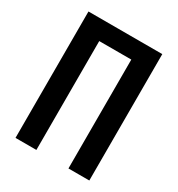

<svg xmlns="http://www.w3.org/2000/svg" viewBox="-163 -801 827 892"><g transform="rotate(30 250.0 -355.0)"><path d="M448 -694V-16H336V-600H164V-16H52V-694Z"/></g></svg>

Font: D2Coding
Style: Bold
Weight: 700
Monospace: yes
Designer: Yong-Rak Park; Jeong-Hwan Yoon; Sang-Min Lee;
Foundry: NHN Corporation
Version: Version 1.3.2; Build 20180524